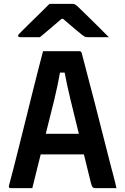

<svg xmlns="http://www.w3.org/2000/svg" viewBox="-20 -966 640 986"><path d="M146 0H35Q23 0 26 -13Q35 -45 48.5 -98Q62 -151 78.5 -217Q95 -283 112.5 -353Q130 -423 146.5 -490Q163 -557 177.5 -612.5Q192 -668 201 -703H388Q398 -703 400 -692Q432 -571 469 -428Q506 -285 546 -126Q554 -95 562.5 -63.5Q571 -32 578 0H469Q460 0 455.5 -5Q451 -10 446 -30Q437 -68 428 -103.5Q419 -139 411 -173H189Q179 -134 168.5 -91Q158 -48 146 0ZM288 -593Q277 -530 259 -455Q241 -380 215 -279H385Q361 -375 342.5 -452Q324 -529 312 -593ZM234 -946H353Q360 -946 366 -943Q372 -940 386 -926Q397 -916 422.5 -890.5Q448 -865 480 -834Q512 -803 539 -775H432Q421 -775 416.5 -777Q412 -779 404 -785Q390 -796 365 -817Q340 -838 304 -869H296Q262 -839 234.5 -816.5Q207 -794 185 -775H84Q73 -775 73 -782Q73 -786 76.5 -790Q80 -794 94 -808Q111 -825 137.5 -851Q164 -877 190.5 -903Q217 -929 234 -946Z"/></svg>

Font: Recursive Mn Lnr St SmB
Style: Regular
Weight: 600
Monospace: yes
Version: Version 1.079;hotconv 1.0.112;makeotfexe 2.5.65598; ttfautoh